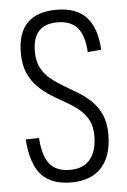

<svg xmlns="http://www.w3.org/2000/svg" viewBox="-52 -746 524 791"><g transform="rotate(-5 210.0 -350.0)"><path d="M211 7Q128 7 87 -39Q46 -85 39 -186L94 -187Q99 -112 126.5 -78.5Q154 -45 211 -45Q265 -45 293.5 -79Q322 -113 322 -176Q322 -216 307.5 -242.5Q293 -269 269 -288.5Q245 -308 216 -324Q187 -340 157.5 -358.5Q128 -377 104 -401Q80 -425 65 -459Q50 -493 50 -543Q50 -625 90.5 -666Q131 -707 211 -707Q293 -707 334.5 -662.5Q376 -618 381 -527L325 -522Q321 -591 293.5 -623Q266 -655 211 -655Q159 -655 133.5 -627Q108 -599 108 -543Q108 -503 122.5 -475.5Q137 -448 161 -428.5Q185 -409 214 -392Q243 -375 272.5 -357Q302 -339 326 -315.5Q350 -292 365 -258.5Q380 -225 380 -177Q380 -88 336.5 -40.5Q293 7 211 7Z"/></g></svg>

Font: Pathway Extreme Condensed Thin
Style: Regular
Weight: 250
Width: 3
Version: Version 1.001;gftools[0.9.26]